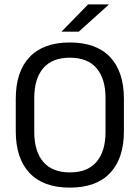

<svg xmlns="http://www.w3.org/2000/svg" viewBox="-20 -845 638 877"><path d="M299 12Q178 12 115 -54.8Q52 -121.5 52 -246V-393.5Q52 -517.5 115 -584.2Q178 -651 299 -651Q420 -651 483 -584.2Q546 -517.5 546 -393.5V-246Q546 -121.5 483 -54.8Q420 12 299 12ZM299 -57.5Q380 -57.5 421 -105.8Q462 -154 462 -242.5V-397Q462 -485.5 421 -533.5Q380 -581.5 299 -581.5Q218.5 -581.5 177.5 -533.5Q136.5 -485.5 136.5 -397V-242.5Q136.5 -154 177.5 -105.8Q218.5 -57.5 299 -57.5ZM382.5 -825H476.5V-823.5L340 -700.5H262V-701.5Z"/></svg>

Font: Anek Gurmukhi
Style: Regular
Weight: 400
Designer: Sarang Kulkarni (Gurmukhi), Yesha Goshar (Latin)
Foundry: Ek Type
Version: Version 1.003